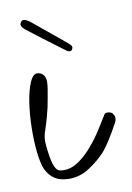

<svg xmlns="http://www.w3.org/2000/svg" viewBox="-66 -558 418 609"><g transform="rotate(-10 143.0 -253.5)"><path d="M108.6 7Q80.6 7 63.1 -4Q45.5 -15 34.5 -37Q25.6 -58 21.7 -94.5Q17.8 -131 18.6 -173Q19.4 -215 25.1 -253Q30.8 -291 41.2 -315.5Q51.5 -340 64.5 -340Q82.5 -340 89.2 -324Q94.5 -314 90 -286Q85.4 -258 79.4 -228Q76.9 -217 71.8 -198Q66.7 -179 61 -162.5Q55.3 -146 54.7 -140Q51.1 -125 56 -91Q59.8 -57 68 -39Q71.8 -31 77.3 -27Q82.7 -23 95.7 -23Q120.7 -23 144 -39Q167.3 -55 188.1 -79.5Q209 -104 225.5 -130Q242 -156 253.6 -175Q255.7 -179 263.7 -179Q278.7 -179 283.4 -167Q289 -156 281.2 -142Q266.4 -115 253.3 -94Q240.1 -73 226.8 -57Q204.4 -33 174 -13Q143.6 7 108.6 7ZM179.8 -391Q176.8 -391 171.1 -394Q133.6 -422 99.1 -448Q64.6 -474 53.6 -483Q42.5 -492 41.1 -498Q39.9 -503 42.8 -508Q45.6 -513 50.4 -514H52.4Q57.4 -514 63.1 -511Q68.8 -508 73.7 -504Q89.7 -491 112 -472.5Q134.2 -454 154.6 -437.5Q174.9 -421 183.7 -413Q188.6 -409 189.8 -404Q190.7 -400 187.8 -395.5Q184.8 -391 179.8 -391Z"/></g></svg>

Font: Oooh Baby
Style: Normal
Weight: 400
Designer: Robert E. Leuschke
Foundry: Robert E. Leuschke
Version: Version 1.011; ttfautohint (v1.8.3)